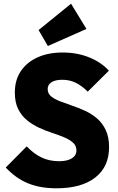

<svg xmlns="http://www.w3.org/2000/svg" viewBox="-20 -1004 636 1035"><path d="M285 11Q196 11 130.5 -16Q65 -43 11 -101L124 -215Q161 -176 203 -155.5Q245 -135 298 -135Q343 -135 367.5 -150.5Q392 -166 392 -193Q392 -218 374 -234.5Q356 -251 326.5 -263.5Q297 -276 261.5 -287.5Q226 -299 190.5 -315.5Q155 -332 125.5 -356Q96 -380 78 -416Q60 -452 60 -505Q60 -573 92.5 -621Q125 -669 183 -695Q241 -721 318 -721Q395 -721 460 -695Q525 -669 567 -623L453 -510Q421 -542 388 -558Q355 -574 316 -574Q279 -574 258 -561Q237 -548 237 -524Q237 -500 255 -485Q273 -470 302.5 -458.5Q332 -447 367.5 -435Q403 -423 438 -407Q473 -391 502.5 -366Q532 -341 550 -303Q568 -265 568 -211Q568 -105 493.5 -47Q419 11 285 11ZM238 -756 188 -842 363 -984 446 -848Z"/></svg>

Font: Outfit ExtraBold
Style: Regular
Weight: 800
Designer: Rodrigo Fuenzalida
Foundry: fragTYPE
Version: Version 1.100;gftools[0.9.27]